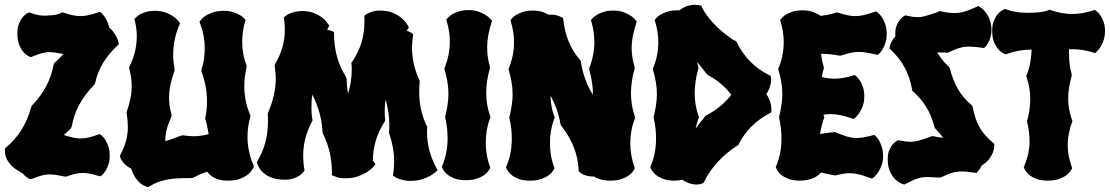

<svg xmlns="http://www.w3.org/2000/svg" viewBox="-29 -745 4601 796"><path d="M463.9 -562 459 -557.1Q421.4 -522.5 398.2 -483.9Q375 -445.3 365.2 -399.9L361.8 -394Q322.3 -353 299.3 -310.3Q276.4 -267.6 268.1 -219.2L264.2 -211.9L235.8 -185.1Q257.8 -178.2 273.9 -174.6Q290 -170.9 305.2 -170.9Q320.8 -170.9 337.4 -174.8Q354 -178.7 377.9 -187L383.8 -189L389.2 -186Q389.6 -185.5 395 -180.9Q400.4 -176.3 406.7 -166.5Q413.1 -156.7 418.9 -141.6Q424.8 -126.5 425.8 -105V-98.1Q425.8 -78.6 420.9 -63.7Q416 -48.8 409.9 -38.8Q403.8 -28.8 398.7 -23.7Q393.6 -18.6 393.1 -18.1L388.2 -14.2L381.8 -15.1Q359.4 -22 343.3 -24.9Q327.1 -27.8 313 -27.8Q297.9 -27.8 282.5 -24.2Q267.1 -20.5 246.1 -13.2H238.8Q217.8 -17.6 202.9 -19.8Q188 -22 175.8 -22Q167.5 -22 159.7 -20.8Q151.9 -19.5 143.6 -17.3Q135.3 -15.1 125.2 -11.5Q115.2 -7.8 103 -2.9H94.2Q93.3 -3.9 84 -9Q74.7 -14.2 64 -26.9Q61 -28.3 58.1 -30Q55.2 -31.7 51.8 -34.2Q30.3 -45.9 18.3 -58.6Q6.3 -71.3 0.2 -83.3Q-5.9 -95.2 -7.3 -105Q-8.8 -114.7 -8.8 -120.1V-125L-7.8 -129.9L-4.9 -132.8Q33.2 -164.6 59.6 -206.1Q85.9 -247.6 100.1 -300.8L103 -307.1Q139.6 -344.7 162.4 -387.7Q185.1 -430.7 193.8 -479L198.2 -485.8Q208 -494.1 216.8 -502.7Q225.6 -511.2 233.9 -521Q215.3 -524.9 201.2 -526.9Q187 -528.8 175.8 -528.8Q167.5 -528.8 159.7 -527.6Q151.9 -526.4 143.6 -524.2Q135.3 -522 125.2 -518.3Q115.2 -514.6 103 -509.8L98.1 -507.8L94.2 -509.8Q93.8 -509.8 85.7 -514.2Q77.6 -518.6 68.1 -529.3Q58.6 -540 50.8 -558.6Q43 -577.1 43 -606Q43 -630.9 49.8 -647.2Q56.6 -663.6 64.7 -673.3Q72.8 -683.1 79.8 -687.3Q86.9 -691.4 87.9 -691.9L91.8 -693.8L97.2 -691.9Q115.7 -685.1 128.9 -682.6Q142.1 -680.2 153.8 -680.2Q156.7 -680.2 166.3 -680.4Q175.8 -680.7 187.3 -681.9Q198.7 -683.1 209.5 -685.5Q220.2 -688 225.1 -692.9H232.9Q255.9 -685.5 272.5 -681.9Q289.1 -678.2 304.2 -678.2Q319.8 -678.2 336.9 -681.9Q354 -685.5 377.9 -693.8L383.8 -695.8L389.2 -692.9Q389.6 -692.4 393.8 -688.7Q397.9 -685.1 403.6 -677.2Q409.2 -669.4 414.8 -658Q420.4 -646.5 423.8 -630.9Q436 -620.6 443.4 -609.6Q450.7 -598.6 455.1 -589.6Q459.5 -580.6 460.9 -574.5Q462.4 -568.4 462.9 -567.9Z M717.8 -647.9 714.8 -642.1Q701.2 -610.4 695.1 -579.8Q689 -549.3 689 -519Q689 -489.7 694.8 -460V-453.1Q683.6 -420.9 677.7 -393.6Q671.9 -366.2 671.9 -339.8Q671.9 -322.8 674.3 -305.7Q676.8 -288.6 682.1 -270V-262.2Q668.5 -232.9 662.4 -209Q656.2 -185.1 656.2 -160.2Q671.9 -164.1 686.5 -169.7Q701.2 -175.3 720.2 -182.1L728 -184.1Q740.2 -182.6 751.2 -181.4Q762.2 -180.2 772.9 -180.2Q805.7 -180.2 835.9 -189Q833.5 -203.1 830.6 -218Q827.6 -232.9 823.2 -248L821.8 -253.9Q825.7 -272 827.4 -289.8Q829.1 -307.6 829.1 -326.2Q829.1 -357.9 823.2 -388.4Q817.4 -418.9 806.2 -448.2V-456.1Q813.5 -478.5 816.7 -500.5Q819.8 -522.5 819.8 -544.9Q819.8 -570.8 815.2 -596.2Q810.5 -621.6 800.8 -647.9L797.9 -653.8L802.2 -660.2Q802.7 -660.6 808.1 -667Q813.5 -673.3 825.2 -680.7Q836.9 -688 855.2 -694.1Q873.5 -700.2 899.9 -700.2Q920.4 -700.2 935.8 -695.3Q951.2 -690.4 961.9 -684.6Q972.7 -678.7 978 -673.6Q983.4 -668.5 983.9 -668L988.8 -663.1L986.8 -655.8Q975.1 -612.3 975.1 -570.8Q975.1 -520 993.2 -473.1V-465.8Q983.9 -425.3 983.9 -387.2Q983.9 -325.7 1007.8 -269L1009.8 -265.1L1008.8 -261.2Q997.1 -218.8 997.1 -178.2Q997.1 -147.9 1003.2 -118.7Q1009.3 -89.4 1022 -60.1L1023.9 -56.2L1022 -50.8Q1021.5 -50.3 1016.8 -41.7Q1012.2 -33.2 1000.2 -22.9Q988.3 -12.7 967.8 -4.4Q947.3 3.9 915 3.9Q895 3.9 880.6 0Q866.2 -3.9 856 -9.8Q845.7 -15.6 839.6 -22Q833.5 -28.3 830.1 -33.2Q814.9 -28.3 800.5 -22.2Q786.1 -16.1 771 -7.8L765.1 -6.8Q740.2 -6.8 717.5 -6.1Q694.8 -5.4 673.6 -2.2Q652.3 1 631.6 8.1Q610.8 15.1 589.8 27.8L585.9 30.8L581.1 29.8Q578.1 28.3 570.6 25.6Q563 22.9 553.5 15.4Q543.9 7.8 533.7 -6.6Q523.4 -21 515.1 -45.9Q501.5 -52.2 492.7 -60.3Q483.9 -68.4 478.8 -75.7Q473.6 -83 471.4 -88.1Q469.2 -93.3 469.2 -94.2L467.8 -99.1L470.2 -103Q485.8 -134.3 493.4 -160.9Q501 -187.5 501 -219.2Q501 -231.9 499.8 -245.6Q498.5 -259.3 496.1 -274.9V-280.8Q506.3 -310.1 511.7 -336.4Q517.1 -362.8 517.1 -389.2Q517.1 -406.2 514.4 -423.8Q511.7 -441.4 506.8 -460.9L505.9 -464.8L507.8 -469.2Q522.9 -500 530.5 -530.8Q538.1 -561.5 538.1 -594.2Q538.1 -626 529.8 -660.2L527.8 -667L533.2 -670.9Q533.7 -671.4 538.6 -676.3Q543.5 -681.2 553.2 -686.3Q563 -691.4 577.9 -695.8Q592.8 -700.2 612.8 -700.2Q638.2 -700.2 657.2 -693.1Q676.3 -686 688.7 -677.5Q701.2 -668.9 707.3 -661.6Q713.4 -654.3 713.9 -653.8Z M1527.8 -64.9 1522 -57.1Q1522.5 -57.6 1515.4 -49.8Q1508.3 -42 1493.4 -32.2Q1478.5 -22.5 1456.1 -14.2Q1433.6 -5.9 1403.8 -5.9Q1381.3 -5.9 1367.9 -10.5Q1354.5 -15.1 1353 -16.1L1346.2 -19L1347.2 -26.9Q1347.2 -69.8 1338.4 -110.4Q1329.6 -150.9 1309.1 -192.9L1308.1 -198.2Q1306.6 -236.3 1296.1 -274.7Q1285.6 -313 1266.1 -353Q1263.7 -339.4 1262.9 -326.4Q1262.2 -313.5 1262.2 -299.8Q1262.2 -287.1 1262.9 -274.9Q1263.7 -262.7 1266.1 -250L1267.1 -246.1L1265.1 -242.2Q1228 -174.3 1228 -100.1Q1228 -86.4 1229 -72.3Q1230 -58.1 1232.9 -43.9L1233.9 -39.1L1231 -35.2Q1230.5 -34.2 1226.1 -28.8Q1221.7 -23.4 1212.2 -16.8Q1202.6 -10.3 1187.5 -5.1Q1172.4 0 1150.9 0Q1132.3 0 1117.7 -2.9Q1103 -5.9 1091.6 -10.7Q1080.1 -15.6 1071.5 -21.7Q1063 -27.8 1057.1 -34.2Q1043 -49.3 1037.1 -68.8L1036.1 -73.2L1038.1 -77.1Q1082 -149.4 1082 -241.2Q1082 -248.5 1082 -256.1Q1082 -263.7 1081.1 -271L1082 -276.9Q1097.7 -313.5 1106 -349.1Q1114.3 -384.8 1114.3 -420.9Q1114.3 -433.1 1112.8 -445.6Q1111.3 -458 1109.9 -470.2L1108.9 -474.1L1110.8 -478Q1151.9 -546.9 1151.9 -623Q1151.9 -643.1 1148.9 -666L1147.9 -672.9L1152.8 -676.8Q1153.3 -677.2 1158 -680.9Q1162.6 -684.6 1171.4 -688.5Q1180.2 -692.4 1193.1 -695.8Q1206.1 -699.2 1223.1 -699.2Q1252 -699.2 1272.5 -690.9Q1293 -682.6 1306.2 -672.4Q1319.3 -662.1 1325.4 -653.3Q1331.5 -644.5 1332 -644L1335.9 -638.2L1333 -631.8L1327.1 -622.1Q1336.9 -619.6 1343 -617.4Q1349.1 -615.2 1350.1 -615.2L1356 -610.8V-604Q1356 -554.2 1368.2 -510.3Q1380.4 -466.3 1406.2 -424.8L1408.2 -418.9Q1408.2 -386.7 1414.1 -356.9Q1421.4 -381.3 1425.3 -405.8Q1429.2 -430.2 1429.2 -455.1Q1429.2 -460.9 1429.2 -467Q1429.2 -473.1 1428.2 -480L1427.2 -483.9L1430.2 -487.8Q1456.5 -526.4 1469.2 -567.1Q1481.9 -607.9 1481.9 -653.8V-672.9L1481 -679.2L1485.8 -683.1Q1486.3 -683.6 1490.5 -686.3Q1494.6 -689 1502.4 -692.4Q1510.3 -695.8 1521.5 -698.5Q1532.7 -701.2 1546.9 -701.2Q1578.6 -701.2 1600.6 -691.4Q1622.6 -681.6 1636.5 -669.7Q1650.4 -657.7 1656.5 -647.7Q1662.6 -637.7 1663.1 -637.2L1666 -630.9L1662.1 -625L1657.2 -618.2Q1667 -614.3 1672.1 -611.1Q1677.2 -607.9 1678.2 -607.9L1684.1 -603L1683.1 -596.2Q1681.6 -584 1680.4 -572Q1679.2 -560.1 1679.2 -547.9Q1679.2 -512.7 1687 -478.5Q1694.8 -444.3 1710 -412.1L1710.9 -404.8Q1709.5 -394.5 1709.2 -384Q1709 -373.5 1709 -362.8Q1709 -287.1 1740.2 -223.1L1742.2 -221.2V-216.8Q1742.2 -212.4 1741.7 -208.5Q1741.2 -204.6 1741.2 -200.2Q1741.2 -120.1 1781.2 -46.9L1785.2 -39.1L1778.8 -33.2Q1779.3 -33.7 1772.2 -27.8Q1765.1 -22 1751.7 -14.6Q1738.3 -7.3 1718.3 -1.2Q1698.2 4.9 1672.9 4.9Q1657.7 4.9 1645.5 2.2Q1633.3 -0.5 1624.8 -3.7Q1616.2 -6.8 1611.3 -9.8Q1606.4 -12.7 1606 -13.2L1600.1 -17.1L1601.1 -24.9Q1603.5 -37.6 1604.2 -50.5Q1605 -63.5 1605 -76.2Q1605 -132.8 1584 -193.8V-199.2Q1585 -206.1 1585 -213.1Q1585 -220.2 1585 -227.1Q1585 -278.8 1569.8 -332Q1567.4 -319.3 1566.7 -306.4Q1565.9 -293.5 1565.9 -280.8Q1565.9 -272.5 1566.4 -264.9Q1566.9 -257.3 1567.9 -249L1565.9 -241.2Q1517.1 -166 1517.1 -79.1Q1518.1 -76.7 1519.3 -75.2Q1520.5 -73.7 1522 -71.8Z M2011.7 -658.2 2008.8 -651.9Q2000 -625 1995.4 -599.4Q1990.7 -573.7 1990.7 -547.9Q1990.7 -527.3 1993.4 -508.1Q1996.1 -488.8 2002 -469.2V-461.9Q1986.8 -408.7 1986.8 -359.9Q1986.8 -335 1990.7 -311.3Q1994.6 -287.6 2002.9 -264.2L2004.9 -259.8L2002.9 -255.9Q1993.7 -231 1989.3 -205.8Q1984.9 -180.7 1984.9 -154.8Q1984.9 -129.4 1988.8 -104.7Q1992.7 -80.1 2002 -55.2L2003.9 -49.8L2002 -45.9Q2001.5 -44.9 1996.6 -37.4Q1991.7 -29.8 1980.5 -21Q1969.2 -12.2 1950 -5.1Q1930.7 2 1901.9 2Q1873 2 1854.2 -5.6Q1835.4 -13.2 1824.5 -22.7Q1813.5 -32.2 1809.1 -40Q1804.7 -47.9 1804.7 -48.8L1802.7 -54.2L1804.7 -58.1Q1815.9 -85.4 1821.3 -113.5Q1826.7 -141.6 1826.7 -171.9Q1826.7 -192.4 1824.5 -213.1Q1822.3 -233.9 1816.9 -255.9V-262.2Q1822.8 -286.1 1826.4 -309.3Q1830.1 -332.5 1830.1 -356Q1830.1 -382.3 1825.7 -407.2Q1821.3 -432.1 1814 -457L1813 -460.9L1814.9 -464.8Q1835.9 -518.6 1835.9 -571.8Q1835.9 -593.3 1832.8 -614.3Q1829.6 -635.3 1822.8 -657.2L1820.8 -663.1L1824.7 -668Q1825.2 -668.5 1830.6 -674.1Q1835.9 -679.7 1846.9 -686.3Q1857.9 -692.9 1874.5 -698Q1891.1 -703.1 1914.1 -703.1Q1937.5 -703.1 1954.6 -697Q1971.7 -690.9 1983.2 -683.6Q1994.6 -676.3 2000.5 -669.9Q2006.3 -663.6 2006.8 -663.1Z M2610.8 -655.8 2608.9 -649.9Q2600.1 -622.6 2595 -596.7Q2589.8 -570.8 2589.8 -544.9Q2589.8 -525.4 2593 -506.1Q2596.2 -486.8 2602.1 -466.8V-460Q2586.9 -408.2 2586.9 -358.9Q2586.9 -333.5 2590.8 -309.6Q2594.7 -285.6 2603 -262.2V-253.9Q2593.3 -228.5 2588.6 -202.6Q2584 -176.8 2584 -150.9Q2584 -101.6 2601.1 -53.2L2603 -47.9L2601.1 -43.9Q2600.6 -43 2595.7 -35.4Q2590.8 -27.8 2579.6 -19Q2568.4 -10.3 2549.3 -3.2Q2530.3 3.9 2502 3.9Q2478.5 3.9 2461.9 -0.7Q2445.3 -5.4 2434.1 -13.2H2429.2Q2416 -13.2 2405.8 -15.9Q2395.5 -18.6 2388.7 -21.7Q2381.8 -24.9 2378.2 -28.1Q2374.5 -31.2 2374 -32.2L2370.1 -35.2V-40Q2367.7 -89.8 2349.6 -135.3Q2331.5 -180.7 2296.9 -225.1L2294.9 -230Q2289.1 -263.2 2278.6 -292.5Q2268.1 -321.8 2252.9 -349.1Q2253.9 -326.2 2257.6 -304.7Q2261.2 -283.2 2269 -262.2L2271 -257.8L2269 -253.9Q2259.8 -229 2255.4 -203.9Q2251 -178.7 2251 -152.8Q2251 -127.4 2254.9 -102.8Q2258.8 -78.1 2268.1 -53.2L2270 -47.9L2268.1 -43.9Q2267.6 -43 2262.7 -35.4Q2257.8 -27.8 2246.6 -19Q2235.4 -10.3 2216.1 -3.2Q2196.8 3.9 2168 3.9Q2139.2 3.9 2120.4 -3.7Q2101.6 -11.2 2090.6 -20.8Q2079.6 -30.3 2075.2 -38.1Q2070.8 -45.9 2070.8 -46.9L2068.8 -51.8L2070.8 -56.2Q2082 -83 2087.4 -111.3Q2092.8 -139.6 2092.8 -169.9Q2092.8 -190.4 2090.6 -211.2Q2088.4 -231.9 2083 -253.9V-259.8Q2088.9 -284.2 2092.5 -307.9Q2096.2 -331.5 2096.2 -354Q2096.2 -380.4 2091.8 -405.3Q2087.4 -430.2 2080.1 -455.1L2079.1 -459L2081.1 -462.9Q2102.1 -516.6 2102.1 -569.8Q2102.1 -591.3 2098.9 -612.1Q2095.7 -632.8 2088.9 -654.8L2086.9 -661.1L2090.8 -666Q2091.3 -666.5 2096.7 -672.1Q2102.1 -677.7 2113 -684.3Q2124 -690.9 2140.6 -696Q2157.2 -701.2 2180.2 -701.2Q2202.1 -701.2 2218 -696Q2233.9 -690.9 2245.1 -684.1H2252.9Q2273.4 -684.1 2285.6 -679.4Q2297.9 -674.8 2298.8 -673.8L2305.2 -670.9L2306.2 -665Q2316.4 -564.5 2376 -496.1L2378.9 -493.2V-490.2Q2391.6 -410.2 2429.2 -352.1V-353Q2429.2 -379.4 2425.3 -404.3Q2421.4 -429.2 2414.1 -455.1V-462.9Q2435.1 -516.6 2435.1 -571.8Q2435.1 -613.8 2422.9 -654.8L2420.9 -661.1L2424.8 -666Q2425.3 -666.5 2430.7 -672.1Q2436 -677.7 2447 -684.3Q2458 -690.9 2474.6 -696Q2491.2 -701.2 2514.2 -701.2Q2537.1 -701.2 2554.2 -695.1Q2571.3 -689 2583 -681.6Q2594.7 -674.3 2600.6 -668Q2606.4 -661.6 2606.9 -661.1Z M3168.9 -286.1 3168 -278.8 3162.1 -275.9Q3117.7 -252 3085.9 -220Q3054.2 -188 3033.2 -147L3032.2 -143.1L3029.3 -142.1Q3009.8 -130.4 2989.3 -113.8Q2968.8 -97.2 2950.2 -77.4Q2931.6 -57.6 2916 -35.6Q2900.4 -13.7 2890.1 8.8L2888.2 13.2L2883.3 15.1Q2882.3 16.1 2875.2 18.1Q2868.2 20 2856.9 20Q2845.7 20 2830.8 15.6Q2815.9 11.2 2799.3 0Q2791.5 1.5 2783.4 2.7Q2775.4 3.9 2766.1 3.9Q2737.3 3.9 2718.5 -3.9Q2699.7 -11.7 2688.7 -21.2Q2677.7 -30.8 2673.3 -38.8Q2668.9 -46.9 2668.9 -47.9L2667 -51.8L2668.9 -57.1Q2680.2 -84 2685.5 -112.3Q2690.9 -140.6 2690.9 -169.9Q2690.9 -190.4 2688.7 -211.4Q2686.5 -232.4 2681.2 -254.9V-261.2Q2687 -285.2 2690.7 -308.3Q2694.3 -331.5 2694.3 -355Q2694.3 -380.9 2689.9 -405.8Q2685.5 -430.7 2678.2 -455.1L2677.2 -460L2679.2 -463.9Q2689.9 -490.2 2695.1 -516.8Q2700.2 -543.5 2700.2 -569.8Q2700.2 -591.3 2697 -612.5Q2693.8 -633.8 2687 -655.8L2685.1 -662.1L2689 -667Q2689.5 -667.5 2694.8 -673.1Q2700.2 -678.7 2711.2 -685.3Q2722.2 -691.9 2738.8 -697Q2755.4 -702.1 2778.3 -702.1H2788.1Q2806.2 -716.3 2822 -720.7Q2837.9 -725.1 2850.1 -725.1Q2860.8 -725.1 2867.4 -723.6Q2874 -722.2 2875 -722.2L2879.4 -720.2L2881.3 -714.8Q2890.1 -696.3 2904.3 -677.5Q2918.5 -658.7 2935.5 -641.4Q2952.6 -624 2971.9 -608.4Q2991.2 -592.8 3010.3 -580.1L3019 -576.2L3022.9 -574.2L3025.4 -569.8Q3047.9 -523.9 3081.1 -490.2Q3114.3 -456.5 3160.2 -433.1L3166 -431.2L3167 -423.8Q3167 -422.9 3167.5 -421.4Q3167.5 -420.4 3167.7 -418.7Q3168 -417 3168 -415Q3168 -405.8 3164.1 -389.6Q3160.2 -373.5 3147.9 -355Q3155.3 -344.7 3159.4 -335Q3163.6 -325.2 3165.8 -316.7Q3168 -308.1 3168.5 -301.3Q3168.9 -294.4 3168.9 -291ZM2869.1 -258.8 2867.2 -254.9Q2863.3 -244.6 2860.4 -234.1Q2857.4 -223.6 2855 -212.9Q2865.7 -227.1 2876.2 -239.7Q2886.7 -252.4 2892.1 -259.8L2894 -264.2L2897.9 -266.1Q2960.9 -297.9 3002.9 -352.1Q2982.4 -378.4 2958.3 -398.7Q2934.1 -418.9 2905.3 -434.1L2900.4 -439Q2891.1 -451.2 2881.3 -463.6Q2871.6 -476.1 2861.3 -487.8Q2862.3 -482.4 2863.5 -477.8Q2864.7 -473.1 2866.2 -467.8V-460.9Q2851.1 -407.7 2851.1 -358.9Q2851.1 -334 2855 -310.3Q2858.9 -286.6 2867.2 -263.2Z M3554.2 -345.2Q3554.2 -323.2 3548.3 -306.9Q3542.5 -290.5 3535.2 -279.3Q3527.8 -268.1 3521.7 -262.2Q3515.6 -256.3 3515.1 -255.9L3510.3 -252L3503.4 -253.9Q3476.1 -263.2 3455.3 -267.6Q3434.6 -272 3414.1 -272Q3398.9 -272 3384.3 -269L3387.2 -263.2L3389.2 -258.8L3387.2 -254.9Q3375.5 -221.7 3371.1 -189Q3378.9 -190.9 3388.7 -192.4Q3398.4 -193.8 3407.2 -194.8Q3416 -195.8 3421.9 -196.3Q3427.7 -196.8 3428.2 -196.8L3432.1 -198.2L3436 -195.8Q3463.9 -184.6 3483.4 -178.7Q3502.9 -172.9 3522.9 -172.9Q3536.6 -172.9 3552.7 -175.8Q3568.8 -178.7 3589.4 -184.1L3595.2 -186L3600.1 -182.1Q3600.6 -181.2 3605.7 -176Q3610.8 -170.9 3616.7 -160.4Q3622.6 -149.9 3627.4 -134Q3632.3 -118.2 3632.3 -96.2Q3631.8 -74.2 3625.5 -58.1Q3619.1 -42 3611.8 -31Q3604.5 -20 3598.1 -14.2Q3591.8 -8.3 3591.3 -7.8L3585 -4.9L3579.1 -6.8Q3550.3 -17.6 3531.2 -22.2Q3512.2 -26.9 3494.1 -26.9Q3481.4 -26.9 3467.8 -24.7Q3454.1 -22.5 3436 -18.1H3429.2Q3415.5 -20.5 3402.1 -23.7Q3388.7 -26.9 3375 -29.8Q3370.1 -24.4 3362.5 -18.3Q3355 -12.2 3344 -7.3Q3333 -2.4 3318.6 0.7Q3304.2 3.9 3286.1 3.9Q3257.3 3.9 3238.5 -3.9Q3219.7 -11.7 3208.7 -21.2Q3197.8 -30.8 3193.4 -38.8Q3189 -46.9 3189 -47.9L3187 -51.8L3189 -57.1Q3200.2 -84 3205.6 -112.3Q3210.9 -140.6 3210.9 -169.9Q3210.9 -190.4 3208.7 -211.4Q3206.5 -232.4 3201.2 -254.9V-261.2Q3207 -285.2 3210.7 -308.3Q3214.4 -331.5 3214.4 -355Q3214.4 -380.9 3210 -405.8Q3205.6 -430.7 3198.2 -455.1L3197.3 -460L3199.2 -463.9Q3210 -490.2 3215.1 -516.8Q3220.2 -543.5 3220.2 -569.8Q3220.2 -591.3 3217 -612.5Q3213.9 -633.8 3207 -655.8L3205.1 -662.1L3209 -667Q3209.5 -667.5 3214.8 -673.1Q3220.2 -678.7 3231.2 -685.3Q3242.2 -691.9 3258.8 -697Q3275.4 -702.1 3298.3 -702.1Q3324.7 -702.1 3343.3 -694.8Q3361.8 -687.5 3373 -679.2Q3387.2 -680.7 3402.8 -683.6Q3418.5 -686.5 3434.1 -691.9L3438 -693.8L3443.4 -692.9Q3466.8 -685.5 3484.1 -681.9Q3501.5 -678.2 3517.1 -678.2Q3534.2 -678.2 3552.7 -682.6Q3571.3 -687 3596.2 -695.8L3602.1 -698.2L3607.4 -694.8Q3607.9 -694.3 3613.8 -689.5Q3619.6 -684.6 3626.5 -674.6Q3633.3 -664.6 3639.4 -649.2Q3645.5 -633.8 3647 -611.8V-603Q3647 -583.5 3642.1 -568.4Q3637.2 -553.2 3631.1 -542.7Q3625 -532.2 3619.9 -526.9Q3614.7 -521.5 3614.3 -521L3609.4 -517.1L3602.1 -519Q3578.6 -524.4 3562 -527.1Q3545.4 -529.8 3531.2 -529.8Q3514.6 -529.8 3498.3 -526.1Q3481.9 -522.5 3459 -515.1L3452.1 -514.2Q3431.6 -518.1 3412.8 -520Q3394 -522 3375 -522Q3376.5 -508.3 3379.2 -494.9Q3381.8 -481.4 3386.2 -467.8V-460.9Q3383.3 -452.1 3381.6 -443.6Q3379.9 -435.1 3378.4 -425.8Q3392.6 -421.9 3405 -420.4Q3417.5 -418.9 3431.2 -418.9Q3449.2 -418.9 3467.8 -422.1Q3486.3 -425.3 3508.3 -432.1L3514.2 -434.1L3519 -430.2Q3519.5 -429.7 3525.1 -424.6Q3530.8 -419.4 3537.4 -408.9Q3543.9 -398.4 3549.1 -382.6Q3554.2 -366.7 3554.2 -345.2Z M4093.3 -144Q4093.3 -142.6 4092.8 -134.3Q4092.3 -126 4087.6 -113.5Q4083 -101.1 4072.3 -86.4Q4061.5 -71.8 4040.5 -58.1Q4035.2 -46.9 4029.8 -40.5Q4024.4 -34.2 4023.4 -33.2L4019.5 -27.8L4012.2 -28.8Q3995.1 -31.2 3982.2 -32.7Q3969.2 -34.2 3958.5 -34.2Q3947.3 -34.2 3937.5 -32.7Q3927.7 -31.2 3917.7 -28.3Q3907.7 -25.4 3896.7 -20.8Q3885.7 -16.1 3872.6 -9.8L3865.2 -8.8Q3852.5 -8.8 3840.6 -10Q3828.6 -11.2 3819.3 -11.2Q3806.2 -11.2 3795.7 -9.8Q3785.2 -8.3 3774.9 -4.9Q3764.6 -1.5 3752.9 3.9Q3741.2 9.3 3725.6 17.1L3720.2 20L3716.3 19Q3697.8 12.7 3683.6 -0.5Q3671.4 -11.7 3661.4 -32.2Q3651.4 -52.7 3651.4 -85.9Q3651.4 -106.4 3657 -120.6Q3662.6 -134.8 3669.7 -143.6Q3676.8 -152.3 3682.6 -156.5Q3688.5 -160.6 3689.5 -161.1L3693.4 -164.1L3698.2 -163.1Q3713.4 -160.2 3724.6 -158.7Q3735.8 -157.2 3745.6 -157.2Q3754.4 -157.2 3762.9 -158.4Q3771.5 -159.7 3781.2 -162.4Q3791 -165 3803 -169.2Q3814.9 -173.3 3831.5 -179.2L3835.4 -181.2L3839.4 -180.2Q3862.3 -175.3 3880.4 -173.8Q3874.5 -183.1 3866.5 -192.1Q3858.4 -201.2 3849.6 -210.9L3846.2 -215.8Q3839.4 -240.7 3831.1 -261.5Q3822.8 -282.2 3811.8 -300.3Q3800.8 -318.4 3787.1 -334.5Q3773.4 -350.6 3756.3 -366.2L3752.4 -369.1V-373Q3744.1 -422.9 3722.2 -464.1Q3700.2 -505.4 3663.6 -539.1L3659.2 -543V-548.8Q3659.2 -549.3 3660.2 -553.2Q3661.1 -557.1 3663.6 -563.5Q3666 -569.8 3670.9 -578.1Q3675.8 -586.4 3683.6 -595.2Q3682.6 -597.7 3682.6 -599.6Q3682.6 -601.6 3682.6 -604Q3682.6 -624.5 3688.2 -638.7Q3693.8 -652.8 3700.7 -661.6Q3707.5 -670.4 3713.4 -674.6Q3719.2 -678.7 3720.2 -679.2L3724.6 -681.2L3729.5 -680.2Q3756.8 -673.8 3775.4 -673.8Q3784.2 -673.8 3792 -675Q3799.8 -676.3 3808.8 -679Q3817.9 -681.6 3828.6 -685.1Q3839.4 -688.5 3853.5 -692.9Q3856 -693.8 3857.9 -694.6Q3859.9 -695.3 3862.3 -696.8L3866.2 -699.2L3870.6 -698.2Q3888.7 -694.3 3902.6 -692.6Q3916.5 -690.9 3928.2 -690.9Q3950.2 -690.9 3970.7 -697.3Q3991.2 -703.6 4020.5 -716.8L4026.4 -720.2L4032.2 -716.8Q4032.7 -716.3 4038.8 -712.4Q4044.9 -708.5 4052.7 -699.7Q4060.5 -690.9 4068.4 -676.8Q4076.2 -662.6 4079.6 -642.1Q4080.6 -636.7 4081.1 -631.1Q4081.5 -625.5 4081.5 -621.1Q4081.5 -604.5 4077.6 -591.6Q4073.7 -578.6 4068.8 -569.6Q4064 -560.5 4059.8 -555.4Q4055.7 -550.3 4055.2 -549.8L4050.3 -545.9L4043.5 -546.9Q4026.9 -549.3 4013.9 -550.5Q4001 -551.8 3990.2 -551.8Q3979 -551.8 3969.2 -550.5Q3959.5 -549.3 3949.5 -546.4Q3939.5 -543.5 3928.2 -538.8Q3917 -534.2 3903.3 -527.8L3900.4 -525.9L3896.5 -526.9Q3884.3 -526.9 3874.5 -527.3Q3864.7 -527.8 3856.4 -527.8Q3866.2 -511.2 3878.2 -496.3Q3890.1 -481.4 3905.3 -467.8L3908.2 -462.9Q3915.5 -436.5 3923.8 -414.8Q3932.1 -393.1 3942.9 -374.8Q3953.6 -356.4 3967.5 -340.3Q3981.4 -324.2 3999.5 -309.1L4003.4 -301.8Q4008.3 -276.4 4014.9 -256.1Q4021.5 -235.8 4031.5 -218.3Q4041.5 -200.7 4055.4 -184.6Q4069.3 -168.5 4089.4 -151.9L4092.3 -148.9Z M4417.5 -243.2 4415.5 -238.8Q4397.5 -189 4397.5 -144Q4397.5 -122.1 4401.6 -100.1Q4405.8 -78.1 4414.1 -53.2L4416.5 -47.9L4414.1 -43.9Q4413.6 -43 4408.7 -35.4Q4403.8 -27.8 4392.6 -19Q4381.3 -10.3 4362.3 -3.2Q4343.3 3.9 4314.5 3.9Q4285.6 3.9 4266.8 -3.7Q4248 -11.2 4237.3 -20.8Q4226.6 -30.3 4222.2 -38.1Q4217.8 -45.9 4217.3 -46.9L4215.3 -51.8L4217.3 -56.2Q4228.5 -83 4233.9 -108.4Q4239.3 -133.8 4239.3 -160.2Q4239.3 -178.2 4237.1 -197.5Q4234.9 -216.8 4229.5 -238.8V-245.1Q4236.3 -270 4239.3 -292Q4242.2 -314 4242.2 -335Q4242.2 -379.4 4227.1 -424.8L4225.1 -429.2L4227.1 -433.1Q4237.8 -459.5 4242.4 -486.1Q4247.1 -512.7 4248 -539.1H4243.2Q4193.4 -539.1 4144 -521L4140.1 -520L4135.3 -522Q4134.3 -522 4126.5 -526.4Q4118.7 -530.8 4109.1 -541.5Q4099.6 -552.2 4092 -570.6Q4084.5 -588.9 4084.5 -617.2Q4084.5 -643.6 4091.8 -660.4Q4099.1 -677.2 4108.2 -687.3Q4117.2 -697.3 4124.8 -701.4Q4132.3 -705.6 4133.3 -706.1L4137.2 -708L4142.1 -706.1Q4163.6 -698.2 4185.1 -695.1Q4206.5 -691.9 4229.5 -691.9Q4250 -691.9 4273.7 -693.6Q4297.4 -695.3 4318.4 -703.1L4322.3 -705.1L4326.2 -703.1Q4351.1 -694.8 4373.3 -690.9Q4395.5 -687 4417.5 -687Q4457 -687 4504.4 -702.1L4510.3 -704.1L4515.1 -700.2Q4515.6 -699.7 4521.5 -694.8Q4527.3 -689.9 4533.9 -679.9Q4540.5 -669.9 4546.1 -654.5Q4551.8 -639.2 4552.2 -618.2Q4552.2 -596.2 4546.9 -579.8Q4541.5 -563.5 4534.9 -552.5Q4528.3 -541.5 4522.5 -535.9Q4516.6 -530.3 4516.1 -528.8L4511.2 -524.9L4504.4 -526.9Q4479.5 -534.7 4458.7 -537.8Q4438 -541 4417.5 -541H4403.3Q4402.3 -534.2 4402.8 -528.1Q4403.3 -522 4403.3 -516.1Q4403.3 -495.6 4406 -476.1Q4408.7 -456.5 4414.1 -437V-431.2Q4406.7 -403.8 4403.1 -380.9Q4399.4 -357.9 4399.4 -335.9Q4399.4 -313.5 4403.3 -292Q4407.2 -270.5 4415.5 -247.1Z"/></svg>

Font: Hanalei Fill
Style: Regular
Weight: 400
Version: Version 1.000